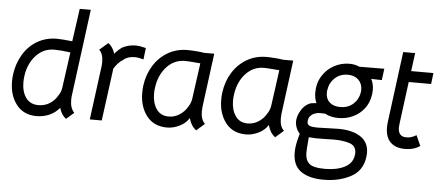

<svg xmlns="http://www.w3.org/2000/svg" viewBox="-60 -872 2961 1281"><g transform="rotate(5 1421.0 -231.0)"><path d="M17 -207Q17 -230 20 -254Q30 -328 66 -388Q102 -448 160 -482Q218 -516 290 -516Q328 -516 394 -508L425 -728H499L423 -149Q421 -137 421 -115Q421 -63 449 -34L398 11Q381 -1 369.5 -19.5Q358 -38 353 -59Q323 -23 283 -6.5Q243 10 200 10Q113 10 65 -51.5Q17 -113 17 -207ZM334 -141Q350 -162 355 -195L388 -433Q321 -442 280 -442Q207 -442 157 -387Q107 -332 96 -249Q93 -228 93 -209Q93 -144 122 -104Q151 -64 206 -64Q247 -64 280.5 -84.5Q314 -105 334 -141Z M887 -506 878 -429Q844 -439 819 -439Q771 -439 743 -414Q711 -395 683 -351L636 1H556L603 -355Q605 -367 605 -389Q605 -442 578 -468L635 -517Q649 -508 661.5 -489.5Q674 -471 680 -450Q702 -476 729 -495Q770 -517 819 -517Q845 -517 887 -506Z M889 -207Q889 -231 892 -255Q902 -330 939 -389.5Q976 -449 1034.5 -483Q1093 -517 1165 -517Q1188 -517 1221.5 -514.5Q1255 -512 1278 -508H1345L1298 -150Q1296 -126 1296 -117Q1296 -63 1324 -36L1269 12Q1247 -6 1237 -24.5Q1227 -43 1220 -66Q1199 -31 1157 -10.5Q1115 10 1074 10Q985 10 937 -52Q889 -114 889 -207ZM1204 -142Q1221 -167 1225 -196L1258 -436L1222 -439Q1174 -443 1155 -443Q1082 -443 1032 -387.5Q982 -332 971 -248Q968 -229 968 -208Q968 -146 996 -105Q1024 -64 1078 -64Q1118 -64 1151.5 -86Q1185 -108 1204 -142Z M1418 -207Q1418 -231 1421 -255Q1431 -330 1468 -389.5Q1505 -449 1563.5 -483Q1622 -517 1694 -517Q1717 -517 1750.5 -514.5Q1784 -512 1807 -508H1874L1827 -150Q1825 -126 1825 -117Q1825 -63 1853 -36L1798 12Q1776 -6 1766 -24.5Q1756 -43 1749 -66Q1728 -31 1686 -10.5Q1644 10 1603 10Q1514 10 1466 -52Q1418 -114 1418 -207ZM1733 -142Q1750 -167 1754 -196L1787 -436L1751 -439Q1703 -443 1684 -443Q1611 -443 1561 -387.5Q1511 -332 1500 -248Q1497 -229 1497 -208Q1497 -146 1525 -105Q1553 -64 1607 -64Q1647 -64 1680.5 -86Q1714 -108 1733 -142Z M1937 101Q1937 83 1940 62Q1944 27 1960 -26Q1946 -40 1937 -61.5Q1928 -83 1928 -107Q1928 -139 1950 -178Q1972 -217 2010 -233Q2020 -236 2033 -237Q2046 -238 2053 -239Q2039 -270 2039 -308Q2039 -371 2068.5 -419Q2098 -467 2146.5 -493.5Q2195 -520 2249 -520Q2287 -520 2317 -506L2484 -507L2474 -430L2403 -432Q2420 -400 2420 -358Q2420 -349 2418 -331Q2411 -276 2381 -236Q2351 -196 2305.5 -174.5Q2260 -153 2208 -153Q2155 -153 2117 -174L2083 -175Q2062 -175 2054 -170Q2037 -167 2021 -151.5Q2005 -136 2005 -110Q2005 -91 2021.5 -84Q2038 -77 2071 -77L2141 -79L2215 -81Q2307 -81 2362.5 -45Q2418 -9 2418 64Q2418 72 2416 90Q2404 183 2326 224.5Q2248 266 2144 266Q2047 266 1992 227Q1937 188 1937 101ZM2342 -338Q2343 -343 2343 -354Q2343 -395 2316.5 -420.5Q2290 -446 2246 -446Q2194 -446 2159 -413.5Q2124 -381 2117 -330Q2116 -324 2116 -314Q2116 -273 2142 -250Q2168 -227 2213 -227Q2266 -227 2300.5 -258.5Q2335 -290 2342 -338ZM2339 83Q2340 78 2340 70Q2340 22 2296 7.5Q2252 -7 2190 -7Q2164 -7 2151 -6Q2141 -6 2122 -5.5Q2103 -5 2067 -5Q2056 -5 2022 -8L2016 66Q2015 77 2015 99Q2015 144 2041.5 168.5Q2068 193 2148 193Q2226 193 2279 166Q2332 139 2339 83Z M2536 -118Q2536 -141 2538 -153L2600 -629H2680L2664 -507H2813L2804 -433H2654L2617 -149Q2615 -131 2615 -126Q2615 -64 2669 -64Q2690 -64 2702 -68Q2714 -72 2737 -84L2768 -15Q2728 14 2667 14Q2604 14 2570 -20Q2536 -54 2536 -118Z"/></g></svg>

Font: Bellota Text
Style: Bold Italic
Weight: 700
Italic angle: -7.5°
Designer: Kemie Guaida
Foundry: Kemie Guaida
Version: Version 4.001